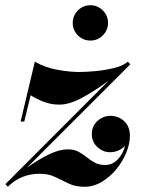

<svg xmlns="http://www.w3.org/2000/svg" viewBox="-60 -706 546 736"><path d="M218.8 -618.4Q218.8 -646.1 238.6 -666Q258.5 -685.9 286.6 -685.9Q314.4 -685.9 334.2 -666Q354.1 -646.1 354.1 -618.4Q354.1 -590.2 334.2 -570.4Q314.4 -550.5 286.6 -550.5Q258.5 -550.5 238.6 -570.4Q218.8 -590.2 218.8 -618.4ZM19 -240 73.5 -469.5Q114 -446.5 161.2 -438.2Q208.5 -430 243 -430Q267 -430 304 -433.2Q341 -436.5 376.2 -445Q411.5 -453.5 430 -469.5L439.5 -459.5L43.5 -63.5Q91 -97 129.8 -115.2Q168.5 -133.5 200 -133.5Q223.5 -133.5 240.5 -124.5Q257.5 -115.5 272.2 -103.5Q287 -91.5 303.5 -82.5Q320 -73.5 343 -73.5Q371 -73.5 391.2 -94.8Q411.5 -116 419.5 -147Q395.5 -122.5 361 -122.5Q335 -122.5 313.5 -142.2Q292 -162 292 -191.5Q292 -223 313.8 -242.5Q335.5 -262 363.5 -262Q393.5 -262 415.8 -241.8Q438 -221.5 438 -185Q438 -155 424.2 -121.2Q410.5 -87.5 386 -57.5Q361.5 -27.5 330 -8.8Q298.5 10 263.5 10Q229 10 203 -2.5Q177 -15 151.5 -27.5Q126 -40 93 -40Q19.5 -40 -30 10L-39 0H-38.5H-39.5L357 -397Q306 -359.5 256.5 -332.2Q207 -305 167.5 -305Q134.5 -305 105.8 -316.5Q77 -328 57.5 -341L33 -240Z"/></svg>

Font: Bodoni* 16pt
Style: Bold Italic
Weight: 700
Italic angle: -13°
Version: Version 2.3